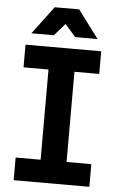

<svg xmlns="http://www.w3.org/2000/svg" viewBox="-60 -946 610 988"><g transform="rotate(5 245.0 -452.5)"><path d="M416 -761H300L245 -824L190 -761H74L182 -905H308ZM440 -583H312V-117H440V0H49V-117H178V-583H49V-700H440Z"/></g></svg>

Font: TypoPRO Montserrat Alternates
Style: Regular
Weight: 500
Designer: Julieta Ulanovsky
Foundry: Julieta Ulanovsky
Version: Version 6.001